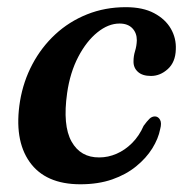

<svg xmlns="http://www.w3.org/2000/svg" viewBox="-20 -490 507 522"><path d="M305 -426Q274.5 -426 244.8 -402Q215 -378 192.8 -335.5Q170.5 -293 162.5 -237Q150 -149 174.5 -105.2Q199 -61.5 250 -62Q274 -62 297 -72Q320 -82 339.2 -101.2Q358.5 -120.5 370.5 -148Q380 -161 386.5 -167.2Q393 -173.5 401.5 -173.5Q410.5 -173 415.2 -164.2Q420 -155.5 415.5 -139Q410.5 -113 394 -86.5Q377.5 -60 350.2 -37.8Q323 -15.5 285 -2.2Q247 11 198.5 11Q103.5 11 60.5 -49.8Q17.5 -110.5 34.5 -215.5Q43.5 -269 68 -315.2Q92.5 -361.5 130.2 -396.5Q168 -431.5 216.8 -451Q265.5 -470.5 322 -470.5Q368.5 -470.5 399 -454.2Q429.5 -438 444.5 -412Q459.5 -386 458 -355.5Q457 -321 436.2 -302.2Q415.5 -283.5 390.5 -283.5Q367 -283.5 354.8 -294.8Q342.5 -306 343 -323.5Q343 -337.5 347.2 -351.2Q351.5 -365 352 -380.5Q352 -400.5 339.8 -413.2Q327.5 -426 305 -426Z"/></svg>

Font: Fraunces Medium
Style: Italic
Weight: 500
Italic angle: -16°
Version: Version 1.000;[b76b70a41]